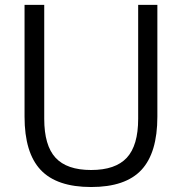

<svg xmlns="http://www.w3.org/2000/svg" viewBox="-20 -760 748 790"><path d="M355 9.5Q213.5 9.5 147.2 -61Q81 -131.5 81 -280V-740H162V-271Q162 -161.5 208.5 -111Q255 -60.5 355 -60.5Q455 -60.5 501.8 -111Q548.5 -161.5 548.5 -271V-740H627.5V-280Q627.5 -131.5 562 -61Q496.5 9.5 355 9.5Z"/></svg>

Font: Encode Sans
Style: Regular
Weight: 400
Designer: Multiple Designers
Foundry: Impallari Type
Version: Version 3.002; ttfautohint (v1.8.3) -l 8 -r 50 -G 200 -x 14 